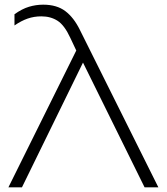

<svg xmlns="http://www.w3.org/2000/svg" viewBox="-20 -802 714 822"><path d="M16 0 324 -621 348 -560 74 0ZM165 -782Q223 -782 259.5 -754.5Q296 -727 322 -674L658 0H599L323 -559L313 -572L281 -640Q256 -694 226.5 -713Q197 -732 157 -732Q126 -732 98.5 -722.5Q71 -713 42 -693V-741Q74 -764 104 -773Q134 -782 165 -782Z"/></svg>

Font: Unbounded ExtraLight
Style: Regular
Weight: 250
Designer: Luke Prowse, Jean-Baptiste Morizot, Fátima Lázaro, Florian Runge
Foundry: NaN
Version: Version 1.701;gftools[0.9.28.dev5+ged2979d]